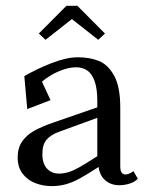

<svg xmlns="http://www.w3.org/2000/svg" viewBox="-20 -618 508 652"><path d="M40 -83.6Q40 -115.4 55 -137.3Q70 -159.2 95.4 -173.5Q120.8 -187.8 160.5 -201.6L310.4 -253.5V-276Q310.4 -316.4 301.6 -341.5Q292.9 -366.6 277 -378.1Q261.1 -389.5 238.6 -389.5Q218.6 -389.5 196.1 -382Q173.6 -374.5 154.3 -363.2Q135 -352 122.6 -340.4L151.6 -277.9L72.5 -247.6L62.6 -359.5Q104.8 -384 155.5 -403.8Q206.2 -423.5 244 -423.5Q284.9 -423.5 316.1 -410.9Q347.2 -398.2 367.8 -360.7Q388.4 -323.1 388.4 -253V-51.8Q388.4 -29.8 401.2 -26.2Q414 -22.8 433.2 -36.8L448.1 -11Q438.2 -0.5 421.1 5.2Q403.9 11 384.4 11Q367.9 11 353 4.4Q338.1 -2.2 327.8 -16.2Q317.4 -30.1 314.9 -51Q275.5 -25.5 251.6 -12.4Q227.8 0.8 204.8 7.4Q181.8 14 154.9 14Q127 14 100.8 4.2Q74.5 -5.6 57.2 -27.6Q40 -49.5 40 -83.6ZM310.4 -87.6V-217.9L179.9 -170.2Q152.9 -160.5 138.4 -143.9Q123.9 -127.4 123.9 -95.1Q123.9 -61.9 139.8 -45.2Q155.8 -28.5 180.2 -28.5Q197.1 -28.5 213.7 -33.8Q230.2 -39.1 251.2 -51Q272.2 -62.9 310.4 -87.6ZM336.4 -504.2 313.6 -482.8 224.1 -553.2 134.6 -482.8 111.9 -504.2 205.4 -598.2H242.9Z"/></svg>

Font: Didactic
Style: Regular
Weight: 400
Designer: Tyler Finck
Foundry: Etcetera Type Co
Version: Version 3.007;FEAKit 1.0